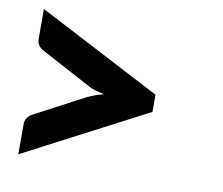

<svg xmlns="http://www.w3.org/2000/svg" viewBox="-60 -645 718 617"><g transform="rotate(10 299.0 -337.0)"><path d="M437 -365V-309L36 -100V-198Q36 -222 60 -234L219 -318Q231 -324 245 -329Q259 -334 274 -338Q259 -341 245 -345Q231 -349 219 -356L60 -441Q36 -453 36 -476V-574Z"/></g></svg>

Font: Aleo ExtraBold
Style: Regular
Weight: 800
Designer: Alessio Laiso
Foundry: Alessio Laiso
Version: Version 2.001;gftools[0.9.29]